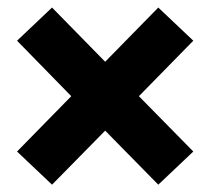

<svg xmlns="http://www.w3.org/2000/svg" viewBox="-20 -594 569 517"><path d="M25.9 -186 171.9 -335 25.9 -484.4 120.1 -573.7 263.2 -427.7 406.2 -573.7 500.5 -484.4 354 -335 500.5 -186 406.2 -96.7 263.2 -242.2 120.1 -96.7Z"/></svg>

Font: Vazir Black
Style: Black
Weight: 900
Designer: Saber Rastikerdar
Foundry: Saber Rastikerdar
Version: Version 30.0.0